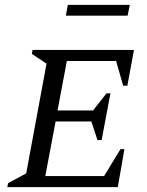

<svg xmlns="http://www.w3.org/2000/svg" viewBox="-20 -764 602 784"><path d="M10 0 13 -16 87 -56 170 -504 110 -544 113 -560H527L500 -414H483L454 -515H253L215 -313H360L415 -383H431L395 -192H378L353 -268H207L165 -45H405L472 -155H488L461 0ZM249 -700 257 -744H510L501 -700Z"/></svg>

Font: Spectral SC
Style: Italic
Weight: 400
Italic angle: -10°
Designer: Jean-Baptiste Levee
Foundry: Production Type
Version: Version 2.001